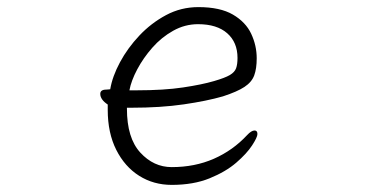

<svg xmlns="http://www.w3.org/2000/svg" viewBox="-20 -504 1040 540"><path d="M337 -201V-198Q337 -116 374.5 -75Q412 -34 463 -34Q528 -34 581.5 -57.5Q635 -81 675 -124Q687 -137 696 -137Q704 -137 704 -127Q704 -118 689 -95Q674 -72 644.5 -46.5Q615 -21 569.5 -2.5Q524 16 463 16Q412 16 371.5 -9.5Q331 -35 307 -82.5Q283 -130 283 -195V-210Q262 -224 262 -240Q262 -252 279 -252Q281 -252 285.5 -252.5Q290 -253 290 -253Q296 -289 317.5 -329Q339 -369 372 -404Q405 -439 447 -461.5Q489 -484 538 -484Q599 -484 635 -463Q671 -442 686.5 -409Q702 -376 702 -340Q702 -311 695 -292Q688 -273 667.5 -259.5Q647 -246 607 -233Q562 -220 497 -210.5Q432 -201 349 -201ZM365 -250Q441 -250 494.5 -258Q548 -266 582 -276Q613 -285 626.5 -293Q640 -301 644 -312Q648 -323 648 -341Q648 -385 619 -410.5Q590 -436 537 -436Q500 -436 467 -417.5Q434 -399 408.5 -370Q383 -341 366 -309Q349 -277 344 -250Z"/></svg>

Font: Moon Stars Kai HW Light
Style: Regular
Weight: 300
Designer: GuiWonder
Version: Version 1.101